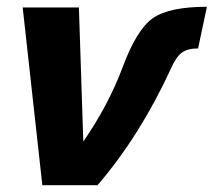

<svg xmlns="http://www.w3.org/2000/svg" viewBox="-20 -547 631 567"><path d="M105 0 47 -525H213L226 -129Q300 -236 342 -348Q383 -459 431 -493Q479 -527 591 -527L565 -404Q534 -404 517 -391.5Q500 -379 485 -345Q394 -147 268 0Z"/></svg>

Font: Raleway-v4020 ExtraBold
Style: Italic
Weight: 800
Italic angle: -12°
Designer: Matt McInerney, Pablo Impallari, Rodrigo Fuenzalida
Foundry: Matt McInerney, Pablo Impallari, Rodrigo Fuenzalida
Version: Version 4.020;PS 004.020;hotconv 1.0.88;makeotf.lib2.5.64775